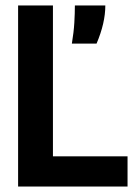

<svg xmlns="http://www.w3.org/2000/svg" viewBox="-20 -680 493 700"><path d="M46 0V-660H173V-110H445V0ZM242 -521Q249 -563 251 -597.5Q253 -632 253 -660H364Q364 -596 332 -521Z"/></svg>

Font: Bricolage Grotesque 96pt SemiBold
Style: Regular
Weight: 600
Designer: Mathieu Triay
Foundry: Atelier Triay
Version: Version 1.001; ttfautohint (v1.8.4.7-5d5b);gftools[0.9.33.de